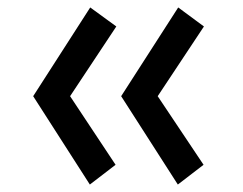

<svg xmlns="http://www.w3.org/2000/svg" viewBox="-20 -519 651 515"><path d="M69 -261 222 -499 292 -448 168 -261 290 -77 221 -24ZM458 -499 527 -448 403 -261 526 -77 457 -24 305 -261Z"/></svg>

Font: Telex
Style: Regular
Weight: 400
Designer: Andres Torresi
Foundry: Andres Torresi
Version: Version 1.100